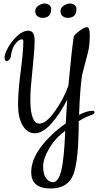

<svg xmlns="http://www.w3.org/2000/svg" viewBox="-20 -755 559 1095"><path d="M113 -517Q113 -531 106 -531Q90 -531 69.5 -507.5Q49 -484 42 -435Q41 -424 33.5 -415.5Q26 -407 18 -407Q6 -407 6 -427Q6 -447 26 -483.5Q46 -520 78.5 -550Q111 -580 142 -580Q178 -580 177.5 -522.5Q177 -465 165 -355Q153 -245 153 -190Q153 -50 205 -50Q243 -50 293.5 -121Q344 -192 370 -266Q390 -484 401 -547Q403 -556 432 -578Q461 -600 476.5 -600Q492 -600 492 -553Q492 -498 482 -458Q455 -355 448 -327Q436 -247 431 -100Q475 -123 507 -123Q519 -123 519 -114.5Q519 -106 507 -101Q466 -88 429 -64Q429 159 398.5 239.5Q368 320 268 320Q158 320 158 227Q158 158 211.5 85.5Q265 13 355 -51Q358 -114 363 -186Q323 -107 273.5 -51Q224 5 179.5 5Q135 5 109 -39.5Q83 -84 83 -159.5Q83 -235 98 -348.5Q113 -462 113 -517ZM282 284Q313 284 329.5 217.5Q346 151 352 -9Q295 33 260.5 91.5Q226 150 226 194.5Q226 239 243 261.5Q260 284 282 284ZM272 -704Q272 -653 221 -653Q208 -653 194.5 -662Q181 -671 181 -691Q181 -711 199.5 -723Q218 -735 234 -735Q250 -735 261 -726Q272 -717 272 -704ZM416 -704Q416 -653 366 -653Q352 -653 338.5 -662Q325 -671 325 -691Q325 -711 344 -723Q363 -735 379 -735Q395 -735 405.5 -726Q416 -717 416 -704Z"/></svg>

Font: Cookie
Style: Regular
Weight: 400
Designer: Ania Kruk
Foundry: Ania Kruk
Version: Version 1.004